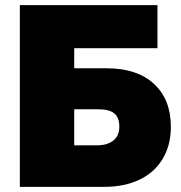

<svg xmlns="http://www.w3.org/2000/svg" viewBox="-20 -725 701 745"><path d="M57 -705H591V-538H268V-460H395Q512 -460 577.5 -399.5Q643 -339 643 -233Q643 -162 611.5 -109Q580 -56 521.5 -28Q463 0 385 0H57ZM355 -161Q396 -161 419.5 -179.5Q443 -198 443 -233Q443 -269 423.5 -285Q404 -301 362 -301H268V-161Z"/></svg>

Font: Nunito Sans Heavy
Style: Regular
Weight: 400
Designer: Vernon Adams
Foundry: Vernon Adams
Version: Version 2.500